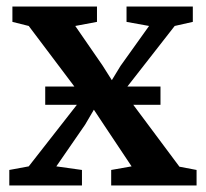

<svg xmlns="http://www.w3.org/2000/svg" viewBox="-20 -568 630 588"><path d="M68 -58.5 233 -269.5 68 -488.5 18 -501V-548H277V-501L210.5 -488.5L294 -367.5L322.5 -322.5L349 -366L436.5 -488.5L367.5 -501V-548H570.5V-501L515 -488.5L358 -287.5L529.5 -57.5L582 -47.5V0H320.5V-47.5L383 -58.5L299 -184.5L267.5 -232L240.5 -186L152.5 -58.5L231 -47.5V0H8.5V-47.5ZM471.5 -303V-247H118.5V-303Z"/></svg>

Font: Merriweather 36pt SemiBold
Style: Regular
Weight: 600
Version: Version 2.100